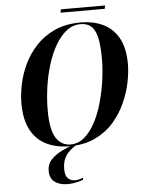

<svg xmlns="http://www.w3.org/2000/svg" viewBox="-66 -866 872 1155"><g transform="rotate(-5 370.0 -288.5)"><path d="M326 11Q247 11 187 -18.5Q127 -48 93.5 -110.5Q60 -173 60 -270Q60 -323 72.5 -384.5Q85 -446 113.5 -506Q142 -566 188.5 -615.5Q235 -665 301.5 -695Q368 -725 459 -725Q531 -725 590 -698Q649 -671 684 -610.5Q719 -550 719 -451Q719 -403 707 -342.5Q695 -282 667.5 -220Q640 -158 594.5 -105.5Q549 -53 482.5 -21Q416 11 326 11ZM333 1Q380 1 417 -30.5Q454 -62 482 -114.5Q510 -167 528.5 -232.5Q547 -298 556.5 -366.5Q566 -435 566 -498Q566 -581 554 -628.5Q542 -676 517.5 -695.5Q493 -715 456 -715Q409 -715 371 -685.5Q333 -656 303.5 -605Q274 -554 254 -489.5Q234 -425 224 -354.5Q214 -284 214 -216Q214 -97 246.5 -48Q279 1 333 1ZM296 237Q246 237 217 214.5Q188 192 188 149Q188 107 214.5 79.5Q241 52 281.5 32.5Q322 13 366 -4H390Q346 15 314 50.5Q282 86 282 146Q282 185 299 201.5Q316 218 341 218Q365 218 391 206L389 219Q372 226 347 231.5Q322 237 296 237ZM342 -794 346 -814H613L609 -794Z"/></g></svg>

Font: Noto Serif Display SemiCondensed
Style: Bold Italic
Weight: 700
Width: 4
Italic angle: -12°
Designer: Monotype Design Team
Foundry: Monotype Imaging Inc.
Version: Version 2.009